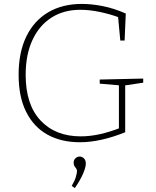

<svg xmlns="http://www.w3.org/2000/svg" viewBox="-20 -720 794 980"><path d="M388 6Q292 6 222 -33Q152 -72 113.5 -149Q75 -226 75 -338Q75 -453 114.5 -534Q154 -615 226.5 -657.5Q299 -700 398 -700Q449 -700 506 -688.5Q563 -677 622 -651L616 -513H594L582 -641L588 -631Q542 -648 489.5 -659Q437 -670 390 -670Q305 -670 242.5 -630Q180 -590 145.5 -515.5Q111 -441 111 -338Q111 -186 187 -105Q263 -24 392 -24Q439 -24 489 -35Q539 -46 593 -67L587 -56V-293L595 -284L489 -293V-314L711 -319V-298L611 -283L619 -293V-45Q557 -20 499 -7Q441 6 388 6ZM362 240 346 229Q362 202 367.5 182Q373 162 373 154Q373 145 368.5 139.5Q364 134 360 128Q356 122 356 111Q356 96 365.5 87.5Q375 79 387 79Q398 79 408 88Q418 97 418 115Q418 134 404 166.5Q390 199 362 240Z"/></svg>

Font: Bitter Thin ExtraLight
Style: Regular
Weight: 250
Version: Version 2.002